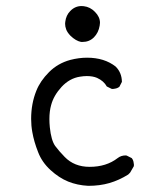

<svg xmlns="http://www.w3.org/2000/svg" viewBox="-20 -622 540 632"><path d="M251.5 -483.9Q273.9 -483.9 289.1 -499Q304.2 -514.2 308.1 -537.6Q309.1 -542.5 309.1 -546.9Q309.1 -566.4 292.5 -583Q276.9 -599.1 255.9 -601.6Q252 -602.1 248.5 -602.1Q227.1 -602.1 211.4 -585.9Q197.3 -571.8 194.8 -549.8Q194.3 -546.9 194.3 -543.9Q194.3 -534.7 197.8 -525.4Q201.2 -515.6 211.9 -504.4Q229.5 -487.3 247.1 -483.9Q249.5 -483.9 251.5 -483.9ZM266.6 -432.1Q239.7 -432.1 211.4 -424.8Q170.4 -413.6 141.6 -384.8Q112.3 -355.5 99.6 -323.2Q82.5 -280.8 82.5 -230.5Q82.5 -208 86.4 -187Q91.8 -155.8 105.5 -121.1Q118.2 -87.9 146.2 -62.3Q174.3 -36.6 204.3 -24.4Q234.4 -12.2 270.5 -10.3Q308.6 -10.3 340.3 -19.5Q372.1 -28.8 401.9 -47.4L408.2 -53.7L420.4 -74.7Q420.9 -76.7 420.9 -79.3Q420.9 -82 419.9 -86.4Q418.9 -95.2 413.6 -101.6L397 -109.9Q395 -110.4 393.6 -110.4Q378.4 -110.4 367.2 -101.6Q330.1 -72.8 274.9 -72.8Q224.6 -72.8 192.9 -105.5Q174.3 -124.5 161.6 -141.6Q148.4 -160.2 144 -203.1Q142.6 -217.3 142.6 -230Q142.6 -255.9 148.4 -276.4Q156.7 -307.6 182.6 -335.9Q209 -364.3 243.2 -369.6Q255.4 -371.6 265.6 -371.6Q285.6 -371.6 299.3 -365.7Q321.8 -355.5 331.5 -337.4L347.2 -329.6Q349.1 -329.1 351.6 -329.1Q354 -329.1 357.9 -330.1Q366.2 -331.1 373 -336.4L381.3 -352.5Q380.9 -382.8 360.8 -402.8Q323.7 -432.1 266.6 -432.1Z"/></svg>

Font: NaikaiFont
Style: Light
Weight: 300
Version: Version 1.89